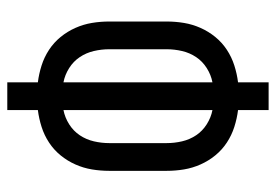

<svg xmlns="http://www.w3.org/2000/svg" viewBox="-138 -638 775 540"><g transform="rotate(-90 250.0 -367.5)"><path d="M211 0V-86Q187 -89 163.5 -96.5Q140 -104 119.5 -117.5Q99 -131 83.5 -150Q68 -169 58 -191.5Q48 -214 44 -238Q40 -262 40 -287V-448Q40 -473 44 -497Q48 -521 58 -543.5Q68 -566 83.5 -585Q99 -604 119.5 -617.5Q140 -631 163.5 -638.5Q187 -646 211 -649V-735H289V-649Q313 -646 336.5 -638.5Q360 -631 380.5 -617.5Q401 -604 416.5 -585Q432 -566 442 -543.5Q452 -521 456 -497Q460 -473 460 -448V-287Q460 -262 456 -238Q452 -214 442 -191.5Q432 -169 416.5 -150Q401 -131 380.5 -117.5Q360 -104 336.5 -96.5Q313 -89 289 -86V0ZM211 -158V-577Q190 -573 171 -561Q152 -549 140 -531Q128 -513 123 -491.5Q118 -470 118 -448V-287Q118 -265 123 -243.5Q128 -222 140 -204Q152 -186 171 -174Q190 -162 211 -158ZM289 -158Q310 -162 329 -174Q348 -186 360 -204Q372 -222 377 -243.5Q382 -265 382 -287V-448Q382 -470 377 -491.5Q372 -513 360 -531Q348 -549 329 -561Q310 -573 289 -577Z"/></g></svg>

Font: Iosevka Curly
Style: Regular
Weight: 400
Monospace: yes
Designer: Belleve Invis
Foundry: Belleve Invis
Version: Version 22.1.2; ttfautohint (v1.8.4)